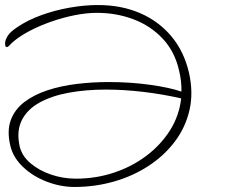

<svg xmlns="http://www.w3.org/2000/svg" viewBox="-66 -692 903 763"><path d="M230 51Q175 51 120 30Q65 9 25.5 -28.5Q-14 -66 -25 -113Q-39 -172 -23 -215Q-7 -258 31.5 -287Q70 -316 123.5 -333.5Q177 -351 239.5 -358.5Q302 -366 365 -366Q452 -366 530.5 -355Q609 -344 655 -328Q656 -369 646 -410Q629 -487 580.5 -538.5Q532 -590 464 -615.5Q396 -641 319 -641Q278 -641 230.5 -631.5Q183 -622 137.5 -606Q92 -590 53.5 -570Q15 -550 -10 -529Q-22 -519 -28 -512Q-34 -505 -39 -505Q-44 -505 -45 -511Q-49 -528 -35 -550Q-30 -558 -20.5 -566.5Q-11 -575 4 -585Q44 -612 97.5 -631.5Q151 -651 210 -661.5Q269 -672 323 -672Q415 -672 489 -640.5Q563 -609 614 -549Q665 -489 685 -403Q703 -324 687 -254.5Q671 -185 628.5 -129Q586 -73 524 -32.5Q462 8 386.5 29.5Q311 51 230 51ZM12 -111Q21 -72 55.5 -43Q90 -14 137.5 2Q185 18 236 18Q314 18 385.5 -5.5Q457 -29 514.5 -72Q572 -115 609 -173Q646 -231 654 -301Q579 -318 502.5 -327Q426 -336 355 -336Q275 -336 207 -323.5Q139 -311 90.5 -284Q42 -257 20.5 -214Q-1 -171 12 -111Z"/></svg>

Font: Oooh Baby
Style: Normal
Weight: 400
Designer: Robert E. Leuschke
Foundry: Robert E. Leuschke
Version: Version 1.011; ttfautohint (v1.8.3)